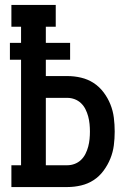

<svg xmlns="http://www.w3.org/2000/svg" viewBox="-20 -755 540 775"><path d="M26 0V-88H65V-514H20V-582H65V-647H26V-735H205V-647H165V-582H263V-514H165V-448H252Q280 -448 307.5 -441.5Q335 -435 358 -420Q381 -405 398 -382.5Q415 -360 425.5 -334Q436 -308 439.5 -280Q443 -252 443 -224Q443 -196 439.5 -168.5Q436 -141 425.5 -115Q415 -89 398 -66Q381 -43 358 -28Q335 -13 307.5 -6.5Q280 0 252 0ZM252 -88Q267 -88 281.5 -93.5Q296 -99 307 -109.5Q318 -120 325 -134Q332 -148 336 -163Q340 -178 341.5 -193.5Q343 -209 343 -224Q343 -239 341.5 -254.5Q340 -270 336 -285Q332 -300 325 -314Q318 -328 307 -338.5Q296 -349 281.5 -354.5Q267 -360 252 -360H165V-88Z"/></svg>

Font: Iosevka Curly Slab Semibold
Style: Regular
Weight: 600
Monospace: yes
Designer: Belleve Invis
Foundry: Belleve Invis
Version: Version 22.1.2; ttfautohint (v1.8.4)